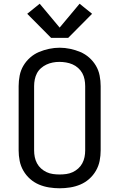

<svg xmlns="http://www.w3.org/2000/svg" viewBox="-20 -1002 640 1030"><path d="M300 8Q272 8 243.5 3.5Q215 -1 189 -12Q163 -23 141.5 -42Q120 -61 105.5 -86Q91 -111 85.5 -139Q80 -167 80 -195V-540Q80 -568 85.5 -596.5Q91 -625 105.5 -649.5Q120 -674 141.5 -693Q163 -712 189 -723Q215 -734 243.5 -740Q272 -746 300 -746Q328 -746 356.5 -740Q385 -734 411 -723Q437 -712 458.5 -693Q480 -674 494.5 -649.5Q509 -625 514.5 -596.5Q520 -568 520 -540V-195Q520 -167 514.5 -139Q509 -111 494.5 -86Q480 -61 458.5 -42Q437 -23 411 -12Q385 -1 356.5 3.5Q328 8 300 8ZM300 -66Q318 -66 336 -68.5Q354 -71 370 -78.5Q386 -86 399.5 -98Q413 -110 421.5 -126Q430 -142 433.5 -159.5Q437 -177 437 -195V-540Q437 -558 433.5 -576Q430 -594 421.5 -609.5Q413 -625 399 -637.5Q385 -650 368.5 -657Q352 -664 334 -667Q316 -670 298 -670Q280 -670 262.5 -666.5Q245 -663 229 -655.5Q213 -648 199.5 -636Q186 -624 178 -608.5Q170 -593 166.5 -575.5Q163 -558 163 -540V-195Q163 -177 166.5 -159.5Q170 -142 178.5 -126Q187 -110 200.5 -98Q214 -86 230 -78.5Q246 -71 264 -68.5Q282 -66 300 -66ZM346 -799H254L126 -928L193 -982L300 -854L407 -982L474 -928Z"/></svg>

Font: Iosevka Curly Extended
Style: Regular
Weight: 400
Width: 7
Monospace: yes
Designer: Belleve Invis
Foundry: Belleve Invis
Version: Version 11.1.0; ttfautohint (v1.8.3)